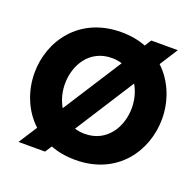

<svg xmlns="http://www.w3.org/2000/svg" viewBox="-135 -907 1099 1074"><g transform="rotate(20 414.5 -369.5)"><path d="M241 24 267 -16C310 1 360 10 415 10C666 10 794 -181 794 -371C794 -476 754 -582 676 -655L745 -763H587L562 -724C519 -741 470 -750 415 -750C164 -750 35 -559 35 -371C35 -265 75 -159 154 -86L83 24ZM216 -371C216 -484 283 -596 415 -596C437 -596 456 -593 475 -587L251 -238C228 -277 216 -324 216 -371ZM415 -145C393 -145 373 -148 355 -154L579 -504C602 -465 614 -418 614 -371C614 -257 546 -145 415 -145Z"/></g></svg>

Font: Be Vietnam Pro ExtraBold
Style: Regular
Weight: 800
Designer: Lam Bao, Tony Le, Vietanh Nguyen
Foundry: Yellow Type Foundry
Version: Version 1.002